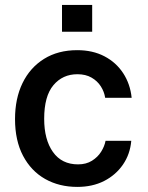

<svg xmlns="http://www.w3.org/2000/svg" viewBox="-20 -724 580 754"><path d="M283.5 -527Q344 -527 390 -503Q436 -479 463.8 -436.5Q491.5 -394 497 -340H393Q389.5 -363.5 376 -384.8Q362.5 -406 339.5 -419.2Q316.5 -432.5 284 -432.5Q226 -432.5 189.8 -389.5Q153.5 -346.5 153.5 -257.5Q153.5 -175.5 188 -127Q222.5 -78.5 286.5 -78.5Q318.5 -78.5 341.2 -92.8Q364 -107 377.2 -128.2Q390.5 -149.5 394.5 -171H495.5Q491 -118.5 462.8 -77.5Q434.5 -36.5 388.8 -13.2Q343 10 283.5 10Q212.5 10 157.2 -21.2Q102 -52.5 70.5 -112.2Q39 -172 39 -256.5Q39 -337 68.5 -397.8Q98 -458.5 153 -492.8Q208 -527 283.5 -527ZM223.5 -599.5V-704.5H342V-599.5Z"/></svg>

Font: Public Sans SemiBold
Style: Regular
Weight: 600
Designer: The Public Sans Project Authors: Dan O. Williams and USWDS (Libre Franklin designed by Pablo Impallari and Rodrigo Fuenz
Version: Version 1.007